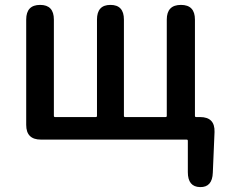

<svg xmlns="http://www.w3.org/2000/svg" viewBox="-20 -570 917 784"><path d="M797 194Q747 193 747 133V5Q747 0 742 0H147Q87 0 87 -60V-490Q87 -550 144 -550Q200 -550 200 -490V-97Q200 -92 205 -92H371Q376 -92 376 -97V-490Q376 -550 431 -550Q486 -550 486 -490V-97Q486 -92 491 -92H656Q661 -92 661 -97V-490Q661 -550 719 -550Q776 -550 776 -490V-97Q776 -92 781 -92H797Q858 -92 856 -31L849 135Q847 195 797 194Z"/></svg>

Font: Resource Han Rounded JP Medium
Style: Regular
Weight: 500
Designer: Cyano Hao (round all glyphs); Ryoko NISHIZUKA 西塚涼子 (kana, bopomofo & ideographs); Paul D. Hunt (Latin, Greek & Cyrillic)
Foundry: Cyano Hao
Version: 0.990